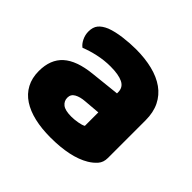

<svg xmlns="http://www.w3.org/2000/svg" viewBox="-131 -646 807 807"><g transform="rotate(45 272.0 -242.5)"><path d="M260 -108Q277 -108 297.5 -111.5Q318 -115 328 -121V-201L256 -195Q228 -193 210 -183Q192 -173 192 -153Q192 -133 207.5 -120.5Q223 -108 260 -108ZM252 -501Q306 -501 350.5 -490Q395 -479 426.5 -456.5Q458 -434 475 -399.5Q492 -365 492 -318V-94Q492 -68 477.5 -51.5Q463 -35 443 -23Q378 16 260 16Q207 16 164.5 6Q122 -4 91.5 -24Q61 -44 44.5 -75Q28 -106 28 -147Q28 -216 69 -253Q110 -290 196 -299L327 -313V-320Q327 -349 301.5 -361.5Q276 -374 228 -374Q191 -374 154.5 -366Q118 -358 89 -346Q76 -355 67 -373.5Q58 -392 58 -412Q58 -438 70.5 -453.5Q83 -469 109 -480Q138 -491 177.5 -496Q217 -501 252 -501Z"/></g></svg>

Font: Baloo Thambi 2 ExtraBold
Style: Regular
Weight: 800
Designer: Aadarsh Rajan and Ek Type
Foundry: Ek Type
Version: Version 1.640;hotconv 1.0.111;makeotfexe 2.5.65597; ttfautoh